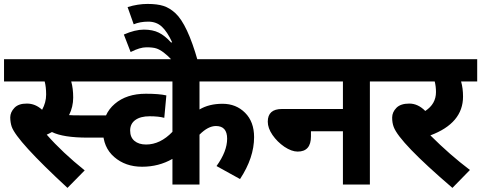

<svg xmlns="http://www.w3.org/2000/svg" viewBox="-20 -916 2389 953"><path d="M523.4 -232.9H415.5Q293.5 -232.9 237.8 -260.7Q225.1 -253.4 211.9 -247.6Q290 -158.7 400.4 -70.3L314.9 16.6Q63.5 -215.8 38.1 -287.1Q31.2 -307.6 30.8 -333.5Q31.2 -359.4 51.8 -380.9Q72.3 -402.3 113.8 -401.9Q155.3 -401.9 189 -371.1Q209 -407.7 209 -446.3Q209 -484.9 201.7 -511.7H0V-622.1H512.7V-511.7H333.5Q343.3 -477.5 343.3 -431.6Q343.3 -385.7 322.8 -344.7Q335.9 -343.3 382.3 -343.3H523.4Z M704.1 -450.7Q770 -450.7 805.7 -442.4L795.4 -331.1Q768.1 -338.9 722.7 -338.9Q677.2 -338.9 651.6 -320.3Q626 -301.8 626 -268.1Q626 -234.4 647.5 -216.6Q668.9 -198.7 705.1 -198.7Q775.4 -198.7 835.9 -261.7V-511.7H454.6V-622.1H1292V-511.7H970.2V-372.6Q1017.6 -400.9 1084.7 -400.9Q1151.9 -400.9 1196.5 -356.2Q1241.2 -311.5 1241.2 -235.4Q1241.2 -133.3 1171.4 -27.3L1054.7 -91.8Q1107.4 -164.6 1107.4 -227.5Q1107.4 -290.5 1051.8 -290.5Q1012.7 -290.5 970.2 -247.6V0H835.9V-127.4Q768.1 -88.4 685.3 -88.4Q602.5 -88.4 546.9 -136.7Q491.2 -185.1 491.2 -267.8Q491.2 -350.6 549.8 -400.6Q608.4 -450.7 704.1 -450.7Z M628.4 -657.7 594.7 -744.6Q650.4 -769 694.1 -769Q737.8 -769 768.3 -753.9Q798.8 -738.8 829.1 -705.1L834.5 -706.1Q810.1 -758.8 783.2 -783.7Q756.3 -808.6 715.8 -808.6Q675.3 -808.6 643.6 -795.4L613.3 -880.9Q664.6 -896.5 712.4 -896.5Q760.3 -896.5 791 -886.7Q821.8 -877 850.6 -850.6Q910.2 -795.4 961.4 -614.7H836.4Q789.6 -665 755.4 -675.8Q738.8 -681.2 706.5 -681.2Q674.3 -681.2 628.4 -657.7Z M1523.4 -238.8Q1523.4 -163.6 1457.5 -163.6Q1427.7 -163.6 1391.6 -187.5Q1356 -211.9 1332.5 -246.1Q1309.1 -280.3 1309.1 -312Q1309.1 -375 1379.4 -375H1682.1V-511.7H1277.8V-622.1H1910.2V-511.7H1815.9V0H1682.1V-264.6H1523.4Z M2278.3 -436.5Q2278.3 -304.7 2116.2 -244.1Q2212.9 -147.5 2312.5 -72.3L2225.6 16.6Q1962.4 -209 1934.1 -286.1Q1926.3 -306.6 1926.5 -333Q1926.8 -359.4 1947.5 -380.6Q1968.3 -401.9 2011.5 -401.9Q2054.7 -401.9 2090.8 -365.2Q2144 -399.9 2144 -459Q2144 -486.8 2137.7 -511.7H1896V-622.1H2348.6V-511.7H2268.6Q2278.3 -478 2278.3 -436.5Z"/></svg>

Font: NotoSans-Bold
Style: Bold
Weight: 700
Designer: Monotype Design team
Foundry: Monotype Imaging Inc.
Version: Version 1.04